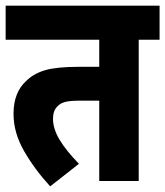

<svg xmlns="http://www.w3.org/2000/svg" viewBox="-20 -642 586 681"><path d="M472 -501V0H332V-285H264Q229 -285 211.5 -280.5Q194 -276 184 -265Q168 -250 168 -221Q168 -185 191.5 -146Q215 -107 260 -61L158 19Q103 -41 65.5 -106Q28 -171 28 -238Q28 -277 39.5 -306Q51 -335 72 -354Q99 -381 140 -393Q181 -405 259 -405H332V-501H0V-622H546V-501Z"/></svg>

Font: Noto Sans Devanagari Condensed ExtraBold
Style: Regular
Weight: 800
Width: 3
Designer: Jelle Bosma - Monotype Design Team
Foundry: Monotype Imaging Inc.
Version: Version 2.004; ttfautohint (v1.8.4.7-5d5b)